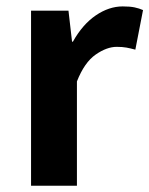

<svg xmlns="http://www.w3.org/2000/svg" viewBox="-20 -594 477 614"><path d="M79.3 0V-559.8H199L210.4 -460.8H213.2Q243.9 -515.8 286.2 -544.7Q328.5 -573.5 372.3 -573.5Q395.7 -573.5 410.4 -570.4Q425.2 -567.2 437.4 -561.8L412.8 -435.2Q397.4 -439.4 384.5 -441.8Q371.6 -444.2 353.3 -444.2Q321.4 -444.2 285.7 -419.3Q250 -394.4 226 -333.6V0Z"/></svg>

Font: Noto Sans SC Thin
Style: Regular
Weight: 100
Designer: Ryoko NISHIZUKA 西塚涼子 (kana, bopomofo & ideographs); Paul D. Hunt (Latin, Greek & Cyrillic); Sandoll Communications 산돌커뮤니
Foundry: Adobe
Version: Version 2.004-H2;hotconv 1.0.118;makeotfexe 2.5.65603